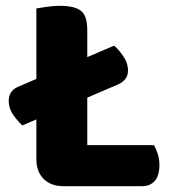

<svg xmlns="http://www.w3.org/2000/svg" viewBox="-20 -637 593 660"><path d="M384 -346 57 -206Q44 -217 27 -240Q10 -263 10 -291Q10 -326 45 -340L372 -480Q386 -469 403 -445Q420 -421 420 -394Q420 -377 410.5 -365Q401 -353 384 -346ZM105 -442H280V-6L198 3Q155 3 130 -22Q105 -47 105 -90ZM198 3V-138H509Q516 -127 522 -109Q528 -91 528 -70Q528 -33 512 -15Q496 3 468 3ZM280 -211H105V-608Q117 -610 140.5 -613.5Q164 -617 186 -617Q236 -617 258 -600Q280 -583 280 -534Z"/></svg>

Font: Baloo Bhaijaan 2 ExtraBold
Style: Regular
Weight: 800
Designer: Sanskriti Dholi, Noopur Datye and Ek Type
Foundry: Ek Type
Version: Version 1.701